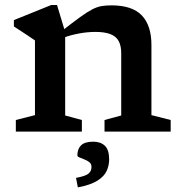

<svg xmlns="http://www.w3.org/2000/svg" viewBox="-20 -540 744 788"><path d="M247.5 -408.5V-66L316 -47.5V0H45V-47.5L123.5 -67.5V-374Q115.5 -380 93 -394.8Q70.5 -409.5 37 -431.5V-457.5L190.5 -519.5H214ZM409 -47.5 477.5 -66V-321.5Q477.5 -352 467.2 -371.2Q457 -390.5 433.5 -399.8Q410 -409 371.5 -409Q338.5 -409 304 -402.5Q269.5 -396 241 -385.5L232 -411.5Q279.5 -448.5 309.2 -470Q339 -491.5 359 -501.8Q379 -512 396.8 -515Q414.5 -518 437.5 -518Q522.5 -518 562 -476.8Q601.5 -435.5 601.5 -355.5V-67.5L680.5 -47.5V0H409ZM292 190Q330.5 183 343 172.8Q355.5 162.5 355.5 145Q355.5 133 347 126Q338.5 119 326.8 114.5Q315 110 306.2 106.2Q297.5 102.5 297.5 98Q297.5 71 313 56.2Q328.5 41.5 363 41.5Q392.5 41.5 410.2 58Q428 74.5 428 114.5Q428 138.5 418 161Q408 183.5 380.2 201.2Q352.5 219 299.5 229Z"/></svg>

Font: Newsreader 7pt Medium
Style: Regular
Weight: 500
Designer: Hugues Gentile
Foundry: Production Type
Version: Version 1.003